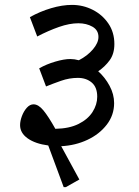

<svg xmlns="http://www.w3.org/2000/svg" viewBox="-20 -618 567 784"><path d="M249 146H240L177 -24Q124 -31 93 -53Q62 -75 62 -107Q62 -124 69.5 -144Q77 -164 89.5 -178Q102 -192 117 -192Q137 -192 157.5 -167Q178 -142 206 -92Q263 -93 301 -112Q339 -131 358 -161Q377 -191 377 -223Q377 -262 354.5 -281Q332 -300 298 -300Q263 -300 229 -288Q195 -276 168 -265L140 -339Q170 -356 206 -366.5Q242 -377 267 -377Q284 -377 302 -372Q337 -390 359.5 -416.5Q382 -443 382 -467Q382 -495 357.5 -509Q333 -523 300 -523Q264 -523 221 -508Q178 -493 132 -469L102 -548Q143 -571 188.5 -584.5Q234 -598 274 -598Q319 -598 358.5 -578Q398 -558 422.5 -522Q447 -486 447 -438Q447 -398 427.5 -371.5Q408 -345 381 -327Q409 -302 427.5 -267.5Q446 -233 446 -197Q446 -148 416 -109Q386 -70 337 -47Q288 -24 230 -21L304 115Z"/></svg>

Font: Tiro Devanagari Hindi
Style: Italic
Weight: 400
Italic angle: -11°
Designer: Devanagari: John Hudson & Fiona Ross, assisted by Paul Hanslow. Latin: John Hudson with Paul Hanslow, assisted by Kaja S
Foundry: Tiro Typeworks Ltd.
Version: Version 1.52